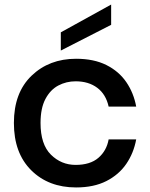

<svg xmlns="http://www.w3.org/2000/svg" viewBox="-20 -816 659 843"><path d="M41 0ZM41 0ZM314 7Q193 7 117 -68.5Q41 -144 41 -276Q41 -409 118.5 -483.5Q196 -558 314 -558Q392 -558 447 -530.5Q502 -503 534.5 -455.5Q567 -408 578 -348H457Q445 -402 407 -430.5Q369 -459 312 -459Q271 -459 236 -440.5Q201 -422 179.5 -381.5Q158 -341 158 -276Q158 -182 203.5 -137Q249 -92 312 -92Q376 -92 412 -123Q448 -154 457 -204H578Q567 -144 534.5 -96.5Q502 -49 447 -21Q392 7 314 7ZM247 -594V-674L468 -796V-707Z"/></svg>

Font: Ulagadi Sans Medium
Style: Regular
Weight: 500
Designer: Ninad Kale (Devanagari), Jonny Pinhorn (Latin)
Foundry: Indian Type Foundry
Version: Version 3.01;March 29, 2020;FontCreator 12.0.0.2522 64-bit; 